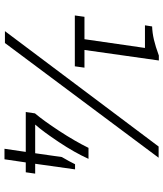

<svg xmlns="http://www.w3.org/2000/svg" viewBox="44 -771 729 857"><g transform="rotate(90 408.5 -342.5)"><path d="M203 -355H282L276 -312H49L55 -355H155L194 -625H93L98 -657Q127 -658 157 -665Q187 -672 228 -687H250ZM634 -686H684L172 0H119ZM536 -135H664L681 -254Q702 -290 713 -313H736L711 -135H755L749 -93H705L691 2H644L658 -93H480L486 -134Q519 -173 564.5 -242.5Q610 -312 640 -373H689Q661 -311 614 -240.5Q567 -170 536 -135Z"/></g></svg>

Font: Chivo Light Italic
Style: Regular
Weight: 300
Italic angle: -8.05°
Designer: Hector Gatti
Foundry: Omnibus-Type
Version: Version 1.007